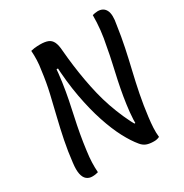

<svg xmlns="http://www.w3.org/2000/svg" viewBox="-166 -836 932 974"><g transform="rotate(-30 300.0 -349.5)"><path d="M133 1Q126 3 117.5 4.5Q109 6 98 6Q79 6 65.5 -5Q52 -16 47 -40Q42 -64 47 -104Q54 -167 66 -226.5Q78 -286 92.5 -345Q107 -404 121 -464Q135 -524 143 -589Q148 -618 149 -646.5Q150 -675 148 -701Q160 -704 168.5 -705Q177 -706 185.5 -706.5Q194 -707 202 -707Q231 -707 248.5 -700Q266 -693 275 -674.5Q284 -656 286 -622Q290 -575 296 -529Q302 -483 310 -438.5Q318 -394 328.5 -350.5Q339 -307 353.5 -265Q368 -223 386 -182Q404 -141 427 -101L397 -119L440 -121L422 -96Q421 -140 425.5 -182.5Q430 -225 437 -267Q444 -309 453 -351.5Q462 -394 472 -437.5Q482 -481 490 -527Q500 -574 504.5 -616.5Q509 -659 509 -702Q516 -704 524 -705.5Q532 -707 540 -707Q573 -707 586.5 -681Q600 -655 589 -599Q580 -535 567.5 -475.5Q555 -416 541 -357.5Q527 -299 515 -238.5Q503 -178 495 -113Q491 -81 489.5 -53Q488 -25 491 1Q486 3 480.5 5Q475 7 469.5 7.5Q464 8 458 8Q432 8 415 1.5Q398 -5 385 -21Q358 -53 331 -104Q304 -155 280.5 -226Q257 -297 240.5 -386.5Q224 -476 219 -585L243 -556H194L215 -586Q211 -531 204 -482.5Q197 -434 188 -389Q179 -344 169.5 -301Q160 -258 152 -213.5Q144 -169 138 -122Q133 -86 132 -57Q131 -28 133 1Z"/></g></svg>

Font: Rec Mono Duotone
Style: Italic
Weight: 400
Italic angle: -10°
Monospace: yes
Version: Version 1.085; ttfautohint (v1.8.4.7-5d5b)